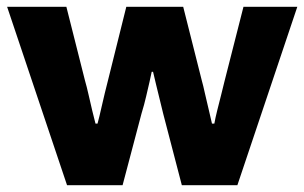

<svg xmlns="http://www.w3.org/2000/svg" viewBox="-20 -547 899 567"><path d="M178 0 1 -527H176L231 -309Q236 -292 241.5 -267.5Q247 -243 252.5 -220Q258 -197 262 -182H268Q274 -204 279 -227Q284 -250 289.5 -272Q295 -294 299 -310L353 -527H521L576 -309Q580 -295 585 -272Q590 -249 596 -225Q602 -201 606 -182H613Q616 -199 621.5 -221Q627 -243 633 -266.5Q639 -290 643 -307L699 -527H858L681 0H517L462 -211Q458 -229 452 -252Q446 -275 441 -297Q436 -319 432 -335H428Q426 -324 421.5 -305Q417 -286 411.5 -262Q406 -238 398 -212L342 0Z"/></svg>

Font: Archivo SemiBold ExtraBold
Style: Regular
Weight: 800
Version: Version 2.001